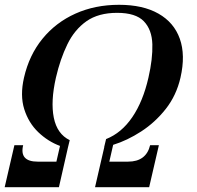

<svg xmlns="http://www.w3.org/2000/svg" viewBox="-26 -780 822 800"><path d="M70.5 -175Q54 -106.5 131 -106.5H209L224 -172Q174 -190.5 133.5 -229.2Q93 -268 75 -325.2Q57 -382.5 74 -456.5Q95.5 -550.5 151 -618.5Q206.5 -686.5 288.2 -723.2Q370 -760 470 -760Q569.5 -760 634.2 -723.2Q699 -686.5 723.2 -618.5Q747.5 -550.5 726 -456.5Q709 -382.5 664.8 -326.2Q620.5 -270 562.2 -232.2Q504 -194.5 445.5 -176.5L429.5 -106.5H507.5Q583 -106.5 599.5 -175H636L595.5 0H370L408.5 -167H408L416 -200.5Q480.5 -226 525.2 -291.8Q570 -357.5 592.5 -456.5Q610.5 -534.5 608.8 -595.5Q607 -656.5 573.2 -691.5Q539.5 -726.5 462 -726.5Q384 -726.5 334.2 -691.5Q284.5 -656.5 254.8 -595.5Q225 -534.5 207 -456.5Q184.5 -357.5 198.2 -289.5Q212 -221.5 264.5 -196L257 -165L219.5 0H-6.5L34 -175Z"/></svg>

Font: Bodoni* 06pt Medium
Style: Italic
Weight: 500
Italic angle: -13°
Version: Version 2.3